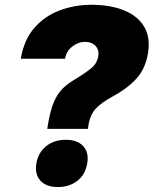

<svg xmlns="http://www.w3.org/2000/svg" viewBox="-20 -757 631 789"><path d="M174.3 -227.5 176.8 -244.1Q186.5 -302.7 201.4 -337.6Q216.3 -372.6 238 -393.6Q259.8 -414.6 289.1 -431.6Q326.7 -454.1 352.8 -474.9Q378.9 -495.6 383.8 -525.4Q388.2 -552.2 372.3 -568.6Q356.4 -585 330.1 -585Q301.3 -585 276.9 -565.7Q252.4 -546.4 247.1 -515.6H65.4Q78.6 -593.8 121.3 -642.6Q164.1 -691.4 225.6 -714.4Q287.1 -737.3 356 -737.3Q432.1 -737.3 488.3 -715.1Q544.4 -692.9 571.8 -648.4Q599.1 -604 587.9 -537.1Q577.1 -472.2 537.8 -430.9Q498.5 -389.6 440.9 -359.4Q398.9 -336.9 374.8 -311.8Q350.6 -286.6 343.8 -244.1L341.3 -227.5ZM217.8 11.7Q170.4 11.7 146.2 -14.4Q122.1 -40.5 129.4 -85.4Q137.2 -130.4 169.9 -156.5Q202.6 -182.6 250 -182.6Q297.9 -182.6 322 -156.5Q346.2 -130.4 338.4 -85.4Q331.1 -40.5 298.3 -14.4Q265.6 11.7 217.8 11.7Z"/></svg>

Font: Inter Tight Black
Style: Italic
Weight: 900
Italic angle: -9.39999°
Designer: Rasmus Andersson
Foundry: rsms
Version: Version 3.004; ttfautohint (v1.8.4.7-5d5b)